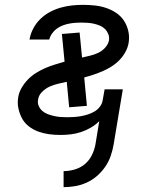

<svg xmlns="http://www.w3.org/2000/svg" viewBox="-20 -548 640 791"><path d="M242 223V157Q264 157 287 150.5Q310 144 328.5 129Q347 114 358 92Q369 70 373 48L389 -49Q373 -33 353 -21.5Q333 -10 312.5 -3.5Q292 3 271 5.5Q250 8 229 8Q206 8 183 5Q160 2 139 -5.5Q118 -13 100 -26.5Q82 -40 71.5 -59Q61 -78 56 -100.5Q51 -123 55 -147Q58 -167 69 -186Q80 -205 95 -220.5Q110 -236 128.5 -247.5Q147 -259 166.5 -267.5Q186 -276 206 -282Q226 -288 246 -294L235 -408L308 -414L318 -311H319Q336 -315 352.5 -319Q369 -323 385 -330.5Q401 -338 413.5 -352Q426 -366 429 -382Q431 -396 426 -408Q421 -420 412.5 -428.5Q404 -437 392.5 -442Q381 -447 368 -450Q355 -453 342 -454Q329 -455 315 -455Q302 -455 289.5 -454Q277 -453 264 -450.5Q251 -448 238 -443Q225 -438 214 -430Q203 -422 194.5 -410Q186 -398 183 -385H101L102 -387Q106 -410 117.5 -431.5Q129 -453 146.5 -470Q164 -487 185.5 -498.5Q207 -510 230 -516.5Q253 -523 276 -525.5Q299 -528 321 -528Q346 -528 370 -525.5Q394 -523 416.5 -515.5Q439 -508 458.5 -495Q478 -482 490.5 -463Q503 -444 508.5 -420.5Q514 -397 510 -372Q507 -353 497 -334.5Q487 -316 472.5 -301Q458 -286 440 -274.5Q422 -263 403.5 -255Q385 -247 365.5 -240.5Q346 -234 327 -229L338 -112L265 -106L255 -211Q237 -207 219.5 -203Q202 -199 185 -191.5Q168 -184 153.5 -169.5Q139 -155 137 -138Q134 -124 139.5 -111.5Q145 -99 155 -90.5Q165 -82 177.5 -77.5Q190 -73 203 -70Q216 -67 229.5 -66Q243 -65 257 -65Q271 -65 285.5 -66Q300 -67 314 -69.5Q328 -72 342 -76.5Q356 -81 369 -88.5Q382 -96 391.5 -108.5Q401 -121 403 -135L411 -180H486L448 48Q444 71 436 94.5Q428 118 413.5 139Q399 160 379.5 177Q360 194 336.5 204.5Q313 215 289 219Q265 223 242 223Z"/></svg>

Font: Iosevka Extended
Style: Italic
Weight: 400
Width: 7
Italic angle: -9°
Monospace: yes
Designer: Belleve Invis
Foundry: Belleve Invis
Version: Version 32.5.0; ttfautohint (v1.8.4)